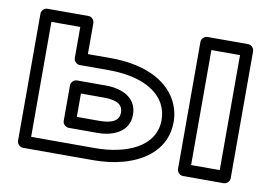

<svg xmlns="http://www.w3.org/2000/svg" viewBox="-66 -657 1111 786"><g transform="rotate(10 489.5 -264.0)"><path d="M362 -25H97V-503H217V-374C217 -359 231 -349 242 -349H362C483 -349 563 -311 595 -251C605 -232 611 -210 611 -186C611 -74 493 -25 362 -25ZM267 -399V-528C267 -539 257 -553 242 -553H72C61 -553 47 -543 47 -528V0C47 11 57 25 72 25H362C407 25 448 20 485 10C578 -15 661 -76 661 -186C661 -218 653 -247 639 -274C594 -357 492 -399 362 -399ZM881 -25H762V-503H881ZM906 25C917 25 931 15 931 0V-528C931 -539 921 -553 906 -553H737C726 -553 712 -543 712 -528V0C712 11 722 25 737 25ZM492 -186C492 -257 430 -285 362 -285H242C227 -285 217 -271 217 -260V-113C217 -98 231 -88 242 -88H362C427 -88 492 -116 492 -186ZM442 -186C442 -157 420 -138 362 -138H267V-235H362C421 -235 442 -217 442 -186Z"/></g></svg>

Font: Asimov
Style: XWidOu
Weight: 500
Designer: Google
Version: Version 2.000980; 2014